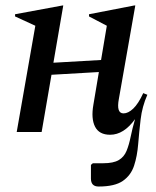

<svg xmlns="http://www.w3.org/2000/svg" viewBox="-20 -482 571 701"><path d="M41 0 109 -388 35 -422V-430L208 -462H211L175 -253L349 -263L370 -388L305 -422V-430L470 -462H474L414 -121Q404 -68 431 -68Q448 -68 466.5 -85.5Q485 -103 503 -142L518 -136Q499 -93 493.5 -46.5Q488 0 484.5 44Q481 88 469.5 123Q458 158 428.5 178.5Q399 199 340 199Q312 199 312 170V120L319 114H357Q394 114 413.5 102.5Q433 91 442 69Q451 47 457 17.5Q463 -12 473 -47Q432 10 382 10Q342 10 327 -19.5Q312 -49 321 -100L341 -219L168 -209L132 0Z"/></svg>

Font: Spectral Medium
Style: Italic
Weight: 500
Italic angle: -10°
Designer: Jean-Baptiste Levee
Foundry: Production Type
Version: Version 2.001